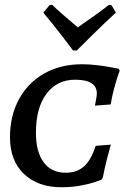

<svg xmlns="http://www.w3.org/2000/svg" viewBox="-20 -778 549 807"><path d="M22 -201Q22 -292 60 -361.5Q98 -431 166.5 -469.5Q235 -508 325 -508Q354 -508 388.5 -504Q423 -500 447.5 -495Q472 -490 479 -489L483 -481Q481 -476 474.5 -456.5Q468 -437 459.5 -405.5Q451 -374 445 -339L379 -334Q380 -340 383.5 -358Q387 -376 387 -385Q387 -443 296 -443Q220 -443 175.5 -384Q131 -325 131 -220Q131 -140 163.5 -96Q196 -52 256 -52Q303 -52 333 -78.5Q363 -105 382 -165L446 -170Q442 -157 430.5 -113Q419 -69 412 -31L405 -22Q400 -20 378 -12.5Q356 -5 319 2Q282 9 238 9Q139 9 80.5 -47Q22 -103 22 -201ZM199 -758Q234 -724 307 -663Q396 -724 438 -758L449 -756L467 -725Q419 -681 368.5 -631Q318 -581 303 -566H287Q276 -581 237.5 -631Q199 -681 162 -725L188 -756Z"/></svg>

Font: Alegreya SC Medium
Style: Italic
Weight: 500
Italic angle: -7°
Designer: Juan Pablo del Peral
Foundry: Huerta Tipografica
Version: Version 2.007; ttfautohint (v1.6)